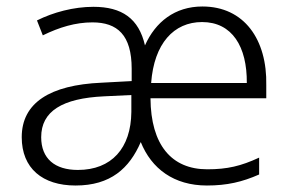

<svg xmlns="http://www.w3.org/2000/svg" viewBox="-20 -655 897 592"><path d="M604 -635C519 -635 459 -587 427 -515C408 -598 356 -634 268 -634C207 -634 144 -617 94 -592L112 -546C163 -571 213 -586 265 -586C342 -586 386 -547 386 -443V-405L293 -400C134 -393 47 -338 47 -232C47 -136 111 -83 213 -83C321 -83 379 -136 414 -217C447 -135 516 -83 618 -83C680 -83 727 -94 779 -117V-169C723 -143 681 -133 619 -133C509 -133 445 -208 444 -352H801V-392C804 -533 733 -635 604 -635ZM603 -587C696 -587 742 -511 741 -399H446C455 -521 516 -587 603 -587ZM301 -358 385 -362V-310C384 -198 324 -131 220 -131C149 -131 107 -166 107 -232C107 -312 172 -352 301 -358Z"/></svg>

Font: Noto Sans Telugu UI Light
Style: Regular
Weight: 300
Designer: Jelle Bosma - Monotype Design Team
Foundry: Monotype Imaging Inc.
Version: Version 2.005